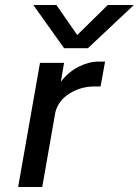

<svg xmlns="http://www.w3.org/2000/svg" viewBox="-20 -753 559 773"><path d="M334 -559H238L114 -733H207L291 -612L414 -733H519ZM141 -500H238L225 -424Q256 -464 297 -484.5Q338 -505 376 -505H403L385 -405H360Q307 -405 261.5 -377.5Q216 -350 203 -302L150 0H53Z"/></svg>

Font: Overused Grotesk Medium
Style: Italic
Weight: 500
Italic angle: -10°
Version: Version 0.003